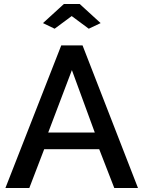

<svg xmlns="http://www.w3.org/2000/svg" viewBox="-20 -936 715 956"><path d="M194 -821 252 -793 337 -856 422 -793 481 -821 377 -916H298ZM285 -710 7 0H126L200 -193H474L549 0H667L391 -710ZM452 -276H220L338 -587Z"/></svg>

Font: FIGSv2-sans-serif SemiBold
Style: Regular
Weight: 600
Designer: Matt McInerney, Pablo Impallari, Rodrigo Fuenzalida,Mirko Velimirovic
Foundry: Matt McInerney, Pablo Impallari, Rodrigo Fuenzalida
Version: Version 4.021;hotconv 1.0.109;makeotfexe 2.5.65596